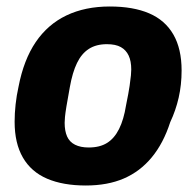

<svg xmlns="http://www.w3.org/2000/svg" viewBox="-20 -559 604 591"><path d="M244 12Q174 12 125 -9Q76 -30 50.5 -74Q25 -118 25 -184Q25 -210 28 -237.5Q31 -265 37 -292Q53 -375 90 -429.5Q127 -484 184.5 -511.5Q242 -539 318 -539Q390 -539 439 -518Q488 -497 513.5 -453Q539 -409 539 -342Q539 -298 530 -258.5Q521 -219 504 -183Q483 -118 447 -74.5Q411 -31 361 -9.5Q311 12 244 12ZM253 -105Q287 -105 309.5 -119Q332 -133 346.5 -162Q361 -191 368 -235Q376 -274 379 -295Q382 -316 383 -327Q384 -338 384 -345Q384 -371 376 -388Q368 -405 352 -414Q336 -423 309 -423Q276 -423 253.5 -408.5Q231 -394 217 -365Q203 -336 195 -291Q188 -253 184.5 -231.5Q181 -210 180 -199Q179 -188 179 -181Q179 -156 186.5 -139Q194 -122 211 -113.5Q228 -105 253 -105Z"/></svg>

Font: Archivo SemiCondensed ExtraBold
Style: Italic
Weight: 800
Width: 4
Italic angle: -10°
Designer: Hector Gatti
Foundry: Omnibus-Type
Version: Version 2.001